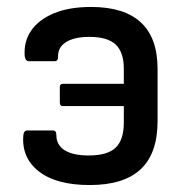

<svg xmlns="http://www.w3.org/2000/svg" viewBox="-20 -521 527 552"><path d="M238 11Q142 11 92 -28Q42 -67 47 -131Q48 -146 59 -146H132Q142 -146 142 -133Q142 -104 166 -89Q190 -74 235 -74Q289 -74 312.5 -96.5Q336 -119 336 -169V-216H161Q152 -216 152 -226V-271Q152 -280 161 -280H336V-323Q336 -371 312.5 -393Q289 -415 237 -415Q194 -415 170 -400Q146 -385 147 -358Q147 -345 137 -345H63Q53 -345 51 -360Q48 -402 70 -433.5Q92 -465 135.5 -483Q179 -501 242 -501Q337 -501 385 -456.5Q433 -412 433 -323V-173Q433 -80 384.5 -34.5Q336 11 238 11Z"/></svg>

Font: Sofia Sans Semi Condensed SemiBold
Style: Regular
Weight: 600
Designer: Botio Nikoltchev, Ani Petrova
Foundry: lettersoup
Version: Version 4.100